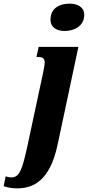

<svg xmlns="http://www.w3.org/2000/svg" viewBox="-143 -793 482 1053"><path d="M212 -623C266 -623 319 -652 319 -711C319 -756 280 -773 238 -773C186 -773 134 -750 134 -685C134 -642 169 -623 212 -623ZM-50 240C31 240 129 208 173 0L287 -536H69L57 -480H72C95 -480 102 -467 102 -450C102 -436 97 -411 91 -383L9 0C-21 139 -36 180 -81 180C-91 180 -102 178 -112 174L-123 228C-100 236 -75 240 -50 240Z"/></svg>

Font: Noto Serif ExtraCondensed Black
Style: Italic
Weight: 900
Width: 2
Italic angle: -12°
Designer: Monotype Design Team
Foundry: Monotype Imaging Inc.
Version: Version 2.014